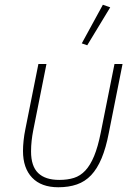

<svg xmlns="http://www.w3.org/2000/svg" viewBox="-20 -778 579 810"><path d="M120 -227Q116 -207 113.5 -184.5Q111 -162 111 -139Q111 -77 141 -48Q171 -19 230 -19Q265 -19 292 -27.5Q319 -36 340 -58.5Q361 -81 377 -119.5Q393 -158 405 -218L463 -508H497L439 -217Q427 -154 408.5 -110Q390 -66 364.5 -39Q339 -12 304.5 0Q270 12 226 12Q154 12 115.5 -28.5Q77 -69 77 -141Q77 -161 79.5 -185Q82 -209 87 -233L142 -508H176ZM348 -587 325 -595 414 -758 445 -747Z"/></svg>

Font: IBM Plex Sans ExtLt
Style: Italic
Weight: 200
Italic angle: -11°
Designer: Mike Abbink, Paul van der Laan, Pieter van Rosmalen
Foundry: Bold Monday
Version: Version 3.005